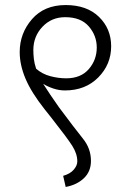

<svg xmlns="http://www.w3.org/2000/svg" viewBox="-20 -714 496 760"><path d="M112 -516Q112 -499 114 -481Q116 -463 123 -442Q147 -421 179 -412.5Q211 -404 242 -404Q300 -404 331.5 -440.5Q363 -477 363 -526Q363 -573 331.5 -609.5Q300 -646 238 -646Q184 -646 148 -608Q112 -570 112 -516ZM237 -356Q214 -356 191.5 -363.5Q169 -371 151 -382Q157 -372 179.5 -338.5Q202 -305 213 -290Q277 -204 308.5 -165Q340 -126 340 -77Q340 -35 312 -8.5Q284 18 240 26L230 -18Q258 -26 272 -42.5Q286 -59 286 -75Q286 -105 266.5 -136Q247 -167 184 -247L157 -281Q104 -348 81 -402.5Q58 -457 58 -508Q58 -582 106.5 -638Q155 -694 240 -694Q324 -694 372 -647Q420 -600 420 -531Q420 -459 369 -407.5Q318 -356 237 -356Z"/></svg>

Font: Palanquin ExtraLight
Style: Regular
Weight: 275
Designer: Pria Ravichandran
Version: Version 1.001